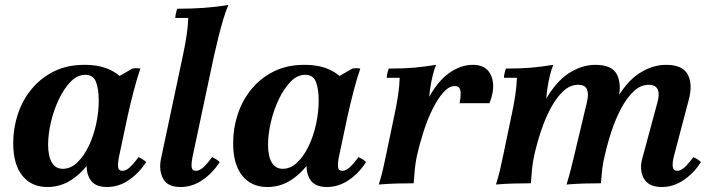

<svg xmlns="http://www.w3.org/2000/svg" viewBox="-20 -735 2852 770"><path d="M409 15Q357 15 339 -19.5Q321 -54 331 -100L343 -154L390 -258L393 -392L511 -460Q527 -463 543 -460Q529 -420 515.5 -367.5Q502 -315 492 -270L458 -110Q452 -82 453.5 -66Q455 -50 471 -50Q485 -50 500 -63.5Q515 -77 536 -105Q544 -101 551.5 -96.5Q559 -92 566 -85Q538 -41 497 -13Q456 15 409 15ZM170 15Q106 15 69.5 -30.5Q33 -76 33 -161Q33 -221 51.5 -277Q70 -333 106.5 -377.5Q143 -422 196 -448.5Q249 -475 319 -475Q384 -475 428.5 -451.5Q473 -428 492 -387L414 -329Q414 -267 396.5 -206Q379 -145 346 -95Q313 -45 268.5 -15Q224 15 170 15ZM232 -58Q263 -58 289.5 -83Q316 -108 335.5 -148.5Q355 -189 365.5 -237Q376 -285 376 -331Q376 -378 365 -406.5Q354 -435 322 -435Q290 -435 263 -407Q236 -379 215.5 -335.5Q195 -292 184 -244Q173 -196 173 -155Q173 -108 188 -83Q203 -58 232 -58Z M704 15Q651 15 633.5 -19.5Q616 -54 626 -100L713 -510Q722 -552 728 -590.5Q734 -629 735 -663H683Q683 -670 685.5 -681.5Q688 -693 691 -700Q749 -700 798 -703.5Q847 -707 896 -715Q886 -693 875 -656Q864 -619 854.5 -580Q845 -541 838 -510L753 -110Q747 -82 748.5 -66Q750 -50 766 -50Q780 -50 795 -63.5Q810 -77 831 -105Q839 -101 846.5 -96.5Q854 -92 861 -85Q833 -41 792 -13Q751 15 704 15Z M1291 15Q1239 15 1221 -19.5Q1203 -54 1213 -100L1225 -154L1272 -258L1275 -392L1393 -460Q1409 -463 1425 -460Q1411 -420 1397.5 -367.5Q1384 -315 1374 -270L1340 -110Q1334 -82 1335.5 -66Q1337 -50 1353 -50Q1367 -50 1382 -63.5Q1397 -77 1418 -105Q1426 -101 1433.5 -96.5Q1441 -92 1448 -85Q1420 -41 1379 -13Q1338 15 1291 15ZM1052 15Q988 15 951.5 -30.5Q915 -76 915 -161Q915 -221 933.5 -277Q952 -333 988.5 -377.5Q1025 -422 1078 -448.5Q1131 -475 1201 -475Q1266 -475 1310.5 -451.5Q1355 -428 1374 -387L1296 -329Q1296 -267 1278.5 -206Q1261 -145 1228 -95Q1195 -45 1150.5 -15Q1106 15 1052 15ZM1114 -58Q1145 -58 1171.5 -83Q1198 -108 1217.5 -148.5Q1237 -189 1247.5 -237Q1258 -285 1258 -331Q1258 -378 1247 -406.5Q1236 -435 1204 -435Q1172 -435 1145 -407Q1118 -379 1097.5 -335.5Q1077 -292 1066 -244Q1055 -196 1055 -155Q1055 -108 1070 -83Q1085 -58 1114 -58Z M1499 5Q1510 -30 1516 -57Q1522 -84 1528 -112L1561 -270Q1570 -311 1576 -350Q1582 -389 1583 -423H1531Q1531 -430 1533.5 -441.5Q1536 -453 1539 -460Q1597 -460 1638.5 -463.5Q1680 -467 1729 -475Q1722 -459 1715.5 -433Q1709 -407 1705 -379Q1701 -351 1700 -326L1652 -110Q1646 -82 1643.5 -55Q1641 -28 1639 0Q1603 0 1569 1Q1535 2 1499 5ZM1823 -321Q1830 -357 1826 -373.5Q1822 -390 1804 -390Q1781 -390 1758.5 -365Q1736 -340 1715.5 -299Q1695 -258 1679 -208.5Q1663 -159 1652 -110H1621Q1650 -247 1690.5 -326.5Q1731 -406 1779 -440.5Q1827 -475 1876 -475Q1915 -475 1935 -454Q1955 -433 1957.5 -398Q1960 -363 1943 -321Z M2634 15Q2581 15 2562 -19.5Q2543 -54 2556 -100L2617 -326Q2626 -360 2617 -377.5Q2608 -395 2582 -395Q2549 -395 2521.5 -369Q2494 -343 2471.5 -301Q2449 -259 2432.5 -209Q2416 -159 2405 -110H2374Q2403 -247 2446.5 -326.5Q2490 -406 2543 -440.5Q2596 -475 2651 -475Q2718 -475 2738.5 -435.5Q2759 -396 2742 -334L2683 -110Q2676 -83 2678 -66.5Q2680 -50 2696 -50Q2710 -50 2725 -63.5Q2740 -77 2761 -105Q2769 -101 2776.5 -96.5Q2784 -92 2791 -85Q2763 -41 2722 -13Q2681 15 2634 15ZM1969 5Q1980 -30 1986 -57Q1992 -84 1998 -112L2031 -270Q2040 -311 2046 -350Q2052 -389 2053 -423H2001Q2001 -430 2003.5 -441.5Q2006 -453 2009 -460Q2067 -460 2108.5 -463.5Q2150 -467 2199 -475Q2192 -459 2185.5 -433Q2179 -407 2175 -379Q2171 -351 2170 -326L2122 -110Q2116 -82 2113.5 -55Q2111 -28 2109 0Q2073 0 2039 1Q2005 2 1969 5ZM2252 5Q2263 -30 2269.5 -57Q2276 -84 2283 -112L2334 -326Q2342 -360 2333.5 -377.5Q2325 -395 2299 -395Q2266 -395 2238.5 -369Q2211 -343 2188.5 -301Q2166 -259 2149.5 -209Q2133 -159 2122 -110H2091Q2120 -247 2163.5 -326.5Q2207 -406 2260 -440.5Q2313 -475 2368 -475Q2435 -475 2454.5 -435.5Q2474 -396 2459 -334L2405 -110Q2398 -82 2395 -55Q2392 -28 2390 0Q2354 0 2321 1Q2288 2 2252 5Z"/></svg>

Font: Poltawski Nowy
Style: Bold Italic
Weight: 700
Italic angle: -12°
Designer: Adam Pótawski, Mateusz Machalski, Borys Kosmynka, Ania Wieluska
Foundry: Capitalics.wtf
Version: Version 1.001;gftools[0.9.25]